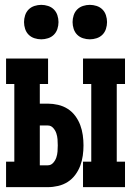

<svg xmlns="http://www.w3.org/2000/svg" viewBox="-20 -771 540 791"><path d="M322 0V-105H356V-425H322V-530H495V-425H461V-105H495V0ZM5 0V-105H39V-425H5V-530H178V-425H144V-344H177Q198 -344 219.5 -339Q241 -334 259 -322.5Q277 -311 290 -293.5Q303 -276 310.5 -256Q318 -236 321 -214.5Q324 -193 324 -172Q324 -151 321 -129.5Q318 -108 310.5 -88Q303 -68 290 -50.5Q277 -33 259 -21.5Q241 -10 219.5 -5Q198 0 177 0ZM144 -90H177Q190 -90 199 -100Q208 -110 212 -122Q216 -134 217 -146.5Q218 -159 218 -172Q218 -185 217 -197.5Q216 -210 212 -222Q208 -234 199 -244Q190 -254 177 -254H144ZM350 -609Q336 -609 322 -613.5Q308 -618 298 -628Q288 -638 283.5 -652Q279 -666 279 -680Q279 -694 283.5 -708Q288 -722 298 -732Q308 -742 322 -746.5Q336 -751 350 -751Q364 -751 378 -746.5Q392 -742 402 -732Q412 -722 416.5 -708Q421 -694 421 -680Q421 -666 416.5 -652Q412 -638 402 -628Q392 -618 378 -613.5Q364 -609 350 -609ZM150 -609Q136 -609 122 -613.5Q108 -618 98 -628Q88 -638 83.5 -652Q79 -666 79 -680Q79 -694 83.5 -708Q88 -722 98 -732Q108 -742 122 -746.5Q136 -751 150 -751Q164 -751 178 -746.5Q192 -742 202 -732Q212 -722 216.5 -708Q221 -694 221 -680Q221 -666 216.5 -652Q212 -638 202 -628Q192 -618 178 -613.5Q164 -609 150 -609Z"/></svg>

Font: Iosevka Slab Extrabold
Style: Regular
Weight: 800
Monospace: yes
Designer: Belleve Invis
Foundry: Belleve Invis
Version: Version 11.1.1; ttfautohint (v1.8.3)